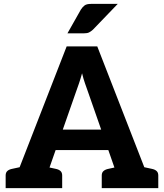

<svg xmlns="http://www.w3.org/2000/svg" viewBox="-20 -965 841 985"><path d="M39 0 322 -727H479L762 0H643Q623 0 610 -9.5Q597 -19 592 -34L431 -495Q424 -515 416 -537.5Q408 -560 401 -589Q393 -560 385.5 -538Q378 -516 370 -494L209 -34Q205 -21 191.5 -10.5Q178 0 159 0ZM133 0V-69H241V0ZM223 -195 237 -300H556L570 -195ZM545 0V-69H660V0ZM9 0V-65Q9 -80 18 -88Q27 -96 43 -99L94 -110L107 0ZM201 0 214 -110 265 -99Q281 -96 290 -88Q299 -80 299 -65V0ZM502 0V-65Q502 -80 511.5 -88Q521 -96 537 -99L587 -110L600 0ZM694 0 707 -110 758 -99Q774 -96 783 -88Q792 -80 792 -65V0ZM326 -794 395 -916Q404 -930 414.5 -937.5Q425 -945 447 -945H584L457 -813Q446 -803 436.5 -798.5Q427 -794 410 -794Z"/></svg>

Font: Aleo ExtraBold
Style: Regular
Weight: 800
Designer: Alessio Laiso
Foundry: Alessio Laiso
Version: Version 2.001;gftools[0.9.29]